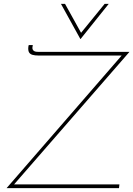

<svg xmlns="http://www.w3.org/2000/svg" viewBox="-20 -969 687 989"><path d="M14 0 612 -689 619 -683H178Q160 -683 147.5 -686.5Q135 -690 129.5 -699.5Q124 -709 126 -728L128 -737H149L147 -725Q146 -715 152.5 -708.5Q159 -702 175 -702H647L48 -14L45 -19H595L593 0ZM315 -949 402 -792H391L519 -949H540L395 -768H394L294 -949Z"/></svg>

Font: Josefin Sans Thin Thin
Style: Italic
Weight: 250
Italic angle: -7°
Version: Version 2.000